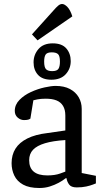

<svg xmlns="http://www.w3.org/2000/svg" viewBox="-20 -934 520 961"><path d="M177 7Q126 7 95.5 -10Q65 -27 51.5 -55.5Q38 -84 38 -117Q38 -159 57.5 -190Q77 -221 117 -241Q157 -261 217 -268L307 -281V-356Q307 -385 295.5 -404Q284 -423 262.5 -431.5Q241 -440 209 -440Q184 -440 167 -436.5Q150 -433 147 -432L132 -340Q131 -339 124 -336Q117 -333 100 -333Q83 -333 68.5 -345.5Q54 -358 54 -379Q54 -410 77.5 -434Q101 -458 135 -473.5Q169 -489 203 -496.5Q237 -504 258 -504Q301 -504 330 -488.5Q359 -473 374 -447Q389 -421 389 -389V-68L460 -54V-16Q457 -15 444.5 -10Q432 -5 411.5 -0.5Q391 4 364 4Q336 4 325.5 -11Q315 -26 313 -42H309Q294 -30 273.5 -19Q253 -8 229 -0.5Q205 7 177 7ZM217 -56Q255 -56 281 -65.5Q307 -75 307 -75V-233Q245 -229 205 -217Q165 -205 145.5 -184.5Q126 -164 126 -132Q126 -56 217 -56ZM237 -535Q192 -535 170 -559.5Q148 -584 148 -622Q148 -660 172.5 -688.5Q197 -717 244 -717Q290 -717 312 -691.5Q334 -666 334 -628Q334 -590 309 -562.5Q284 -535 237 -535ZM241 -578Q265 -578 272.5 -589.5Q280 -601 280 -626Q280 -654 270.5 -663Q261 -672 239 -672Q216 -672 208.5 -661Q201 -650 201 -626Q201 -597 210.5 -587.5Q220 -578 241 -578ZM168 -732 140 -762 249 -883Q261 -897 271 -905.5Q281 -914 291 -914Q303 -914 317.5 -899Q332 -884 342 -852Z"/></svg>

Font: Faustina Light
Style: Regular
Weight: 400
Version: Version 1.200